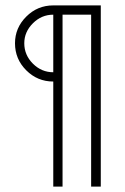

<svg xmlns="http://www.w3.org/2000/svg" viewBox="-20 -591 468 718"><path d="M179.2 106.9V-286.1Q120.1 -286.1 78.1 -328.1Q36.1 -370.1 36.1 -429.2Q36.1 -486.8 78.1 -528.8Q120.1 -570.8 179.2 -570.8H356.9V106.9H320.8V-536.1H213.9V106.9ZM179.2 -536.1Q135.3 -536.1 103 -503.9Q70.8 -471.7 70.8 -429.2Q70.8 -385.3 103 -353Q135.3 -320.8 179.2 -320.8Z"/></svg>

Font: RawengulkPcs
Style: Regular
Weight: 400
Version: Version 0.92